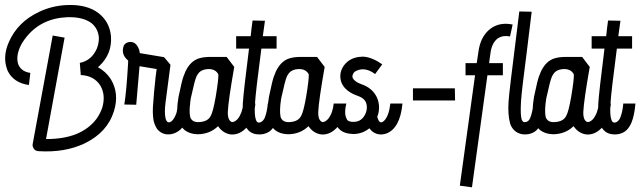

<svg xmlns="http://www.w3.org/2000/svg" viewBox="-20 -552 2628 788"><path d="M252.9 -531.2Q336.9 -535.2 385.7 -497.1Q430.7 -460.9 435.5 -402.3Q440.4 -331.1 387.7 -281.2Q384.8 -278.3 381.8 -276.4Q415 -257.8 434.6 -227.5Q470.7 -168 447.3 -94.7Q419.9 -7.8 326.2 37.1Q245.1 75.2 137.7 68.4Q120.1 67.4 114.3 48.8Q113.3 43 114.3 38.1L196.3 -406.2L245.1 -397.5L168.9 18.6Q313.5 19.5 377 -65.4Q391.6 -86.9 399.4 -109.4Q415 -161.1 391.6 -201.2Q366.2 -241.2 311.5 -244.1L307.6 -293.9Q356.4 -303.7 377.9 -353.5Q386.7 -377 385.7 -399.4Q381.8 -435.5 355.5 -457Q320.3 -483.4 255.9 -481.4Q148.4 -476.6 86.9 -398.4Q71.3 -378.9 62.5 -359.4Q43.9 -317.4 55.7 -286.1Q68.4 -257.8 104.5 -252.9L98.6 -203.1Q36.1 -211.9 11.7 -260.7Q9.8 -265.6 8.8 -268.6Q-9.8 -320.3 16.6 -379.9Q52.7 -461.9 139.6 -502.9Q192.4 -528.3 252.9 -531.2Z M506.8 -378.9Q534.2 -384.8 547.9 -355.5Q550.8 -349.6 551.8 -345.7Q552.7 -343.8 552.7 -339.8Q553.7 -335.9 553.7 -334L653.3 -317.4L679.7 -286.1Q679.7 -285.2 659.2 -129.9Q654.3 -90.8 659.2 -67.4Q665 -43 681.6 -52.7Q683.6 -54.7 686.5 -56.6Q695.3 -65.4 703.1 -85Q707 -95.7 710 -127H760.7Q755.9 -84 750 -67.4Q738.3 -37.1 720.7 -20.5Q694.3 2.9 661.1 -1Q638.7 -4.9 625 -22.5Q615.2 -37.1 610.4 -56.6Q604.5 -88.9 609.4 -135.7Q610.4 -144.5 612.3 -173.8Q620.1 -254.9 623 -268.6L552.7 -280.3Q540 -128.9 539.1 -122.1L490.2 -123Q499 -175.8 505.9 -295.9V-303.7Q474.6 -329.1 488.3 -365.2Q493.2 -375 506.8 -378.9Z M838.9 -268.6Q803.7 -268.6 791 -246.1Q788.1 -242.2 786.1 -237.3Q779.3 -223.6 763.7 -151.4Q762.7 -148.4 762.7 -146.5Q754.9 -96.7 760.7 -71.3Q767.6 -51.8 791 -50.8Q828.1 -50.8 841.8 -71.3Q843.8 -74.2 844.7 -76.2Q854.5 -92.8 865.2 -154.3Q877.9 -231.4 876 -247.1Q865.2 -267.6 838.9 -268.6ZM842.8 -318.4H910.2L941.4 -277.3Q917 -138.7 915 -92.8Q914.1 -56.6 932.6 -50.8Q945.3 -51.8 956.1 -64.5Q974.6 -87.9 978.5 -127H1028.3Q1021.5 -65.4 995.1 -32.2Q965.8 2 928.7 0Q895.5 -3.9 875 -34.2Q840.8 -1 790 -1Q758.8 -2 738.3 -17.6Q719.7 -33.2 712.9 -58.6Q702.1 -95.7 712.9 -155.3Q727.5 -225.6 733.4 -239.3Q737.3 -250 741.2 -258.8Q761.7 -301.8 796.9 -312.5Q816.4 -318.4 842.8 -318.4Z M1016.6 -467.8 1067.4 -466.8Q1059.6 -410.2 1058.6 -403.3H1115.2V-352.5H1052.7Q1029.3 -174.8 1026.4 -126Q1023.4 -79.1 1030.3 -60.5Q1036.1 -43 1052.7 -51.8Q1061.5 -57.6 1066.4 -68.4Q1076.2 -92.8 1079.1 -127H1128.9Q1125 -78.1 1112.3 -47.9Q1101.6 -23.4 1085 -11.7Q1062.5 2.9 1033.2 -1Q1000 -4.9 985.4 -39.1Q984.4 -42 983.4 -43.9Q973.6 -73.2 976.6 -127.9Q979.5 -174.8 1002 -352.5H949.2V-403.3H1008.8Q1010.7 -415 1012.7 -438.5Q1015.6 -458 1016.6 -467.8Z M1210 -268.6Q1174.8 -268.6 1162.1 -246.1Q1159.2 -242.2 1157.2 -237.3Q1150.4 -223.6 1134.8 -151.4Q1133.8 -148.4 1133.8 -146.5Q1126 -96.7 1131.8 -71.3Q1138.7 -51.8 1162.1 -50.8Q1199.2 -50.8 1212.9 -71.3Q1214.8 -74.2 1215.8 -76.2Q1225.6 -92.8 1236.3 -154.3Q1249 -231.4 1247.1 -247.1Q1236.3 -267.6 1210 -268.6ZM1213.9 -318.4H1281.2L1312.5 -277.3Q1288.1 -138.7 1286.1 -92.8Q1285.2 -56.6 1303.7 -50.8Q1316.4 -51.8 1327.1 -64.5Q1345.7 -87.9 1349.6 -127H1399.4Q1392.6 -65.4 1366.2 -32.2Q1336.9 2 1299.8 0Q1266.6 -3.9 1246.1 -34.2Q1211.9 -1 1161.1 -1Q1129.9 -2 1109.4 -17.6Q1090.8 -33.2 1084 -58.6Q1073.2 -95.7 1084 -155.3Q1098.6 -225.6 1104.5 -239.3Q1108.4 -250 1112.3 -258.8Q1132.8 -301.8 1168 -312.5Q1187.5 -318.4 1213.9 -318.4Z M1466.8 -319.3H1473.6Q1507.8 -316.4 1548.8 -288.1L1519.5 -248Q1480.5 -277.3 1445.3 -262.7Q1435.5 -258.8 1431.6 -252.9Q1423.8 -241.2 1427.7 -231.4Q1436.5 -215.8 1463.9 -206.1Q1504.9 -192.4 1524.4 -157.2Q1541 -125 1533.2 -87.9Q1532.2 -82 1528.3 -73.2Q1537.1 -38.1 1555.7 -55.7Q1576.2 -75.2 1582 -127H1631.8Q1622.1 -25.4 1565.4 -3.9Q1533.2 6.8 1507.8 -12.7Q1502.9 -16.6 1497.1 -24.4L1496.1 -25.4Q1466.8 -2 1429.7 -2Q1393.6 -2.9 1374 -20.5Q1354.5 -39.1 1349.6 -64.5Q1343.8 -94.7 1349.6 -127H1401.4Q1393.6 -95.7 1398.4 -75.2Q1402.3 -62.5 1407.2 -57.6Q1415 -51.8 1430.7 -51.8Q1466.8 -51.8 1481.4 -88.9Q1483.4 -94.7 1484.4 -98.6Q1488.3 -118.2 1480.5 -134.8Q1471.7 -150.4 1449.2 -158.2Q1397.5 -175.8 1381.8 -211.9Q1368.2 -249 1390.6 -282.2Q1417 -318.4 1466.8 -319.3Z M1846.7 -189.5 1847.7 -139.6H1674.8V-189.5Z M1996.1 -436.5Q2033.2 -461.9 2084 -451.2L2073.2 -402.3Q2045.9 -408.2 2024.4 -395.5Q2001 -378.9 1994.1 -341.8L1987.3 -293H2043.9V-243.2H1980.5L1917 216.8L1867.2 210L1929.7 -243.2H1890.6V-293H1936.5Q1942.4 -332 1945.3 -350.6Q1956.1 -408.2 1996.1 -436.5Z M2111.3 -504.9 2162.1 -503.9Q2154.3 -440.4 2141.6 -335.9Q2121.1 -180.7 2118.2 -133.8Q2115.2 -79.1 2121.1 -61.5Q2126 -46.9 2140.6 -51.8Q2151.4 -55.7 2156.2 -68.4Q2166 -92.8 2168.9 -127H2218.8Q2213.9 -75.2 2202.1 -47.9Q2191.4 -23.4 2174.8 -11.7Q2152.3 2.9 2124 -1Q2089.8 -6.8 2075.2 -40Q2074.2 -43.9 2073.2 -46.9Q2063.5 -83 2067.4 -137.7Q2069.3 -171.9 2103.5 -441.4Q2107.4 -474.6 2111.3 -504.9Z M2297.9 -268.6Q2262.7 -268.6 2250 -246.1Q2247.1 -242.2 2245.1 -237.3Q2238.3 -223.6 2222.7 -151.4Q2221.7 -148.4 2221.7 -146.5Q2213.9 -96.7 2219.7 -71.3Q2226.6 -51.8 2250 -50.8Q2287.1 -50.8 2300.8 -71.3Q2302.7 -74.2 2303.7 -76.2Q2313.5 -92.8 2324.2 -154.3Q2336.9 -231.4 2335 -247.1Q2324.2 -267.6 2297.9 -268.6ZM2301.8 -318.4H2369.1L2400.4 -277.3Q2376 -138.7 2374 -92.8Q2373 -56.6 2391.6 -50.8Q2404.3 -51.8 2415 -64.5Q2433.6 -87.9 2437.5 -127H2487.3Q2480.5 -65.4 2454.1 -32.2Q2424.8 2 2387.7 0Q2354.5 -3.9 2334 -34.2Q2299.8 -1 2249 -1Q2217.8 -2 2197.3 -17.6Q2178.7 -33.2 2171.9 -58.6Q2161.1 -95.7 2171.9 -155.3Q2186.5 -225.6 2192.4 -239.3Q2196.3 -250 2200.2 -258.8Q2220.7 -301.8 2255.9 -312.5Q2275.4 -318.4 2301.8 -318.4Z M2475.6 -467.8 2526.4 -466.8Q2518.6 -410.2 2517.6 -403.3H2574.2V-352.5H2511.7Q2488.3 -174.8 2485.4 -126Q2482.4 -79.1 2489.3 -60.5Q2495.1 -43 2511.7 -51.8Q2520.5 -57.6 2525.4 -68.4Q2535.2 -92.8 2538.1 -127H2587.9Q2584 -78.1 2571.3 -47.9Q2560.5 -23.4 2543.9 -11.7Q2521.5 2.9 2492.2 -1Q2459 -4.9 2444.3 -39.1Q2443.4 -42 2442.4 -43.9Q2432.6 -73.2 2435.5 -127.9Q2438.5 -174.8 2460.9 -352.5H2408.2V-403.3H2467.8Q2469.7 -415 2471.7 -438.5Q2474.6 -458 2475.6 -467.8Z"/></svg>

Font: Bratas-flat
Style: flat
Weight: 400
Designer: MUHAMMAD YONI
Version: Version 001.000